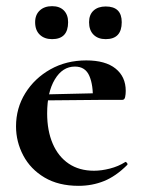

<svg xmlns="http://www.w3.org/2000/svg" viewBox="-20 -591 458 623"><path d="M235 12Q170 12 124.5 -15Q79 -42 55.5 -86.5Q32 -131 32 -181Q32 -240 62 -288.5Q92 -337 143.5 -366Q195 -395 260 -395Q322 -395 355 -368.5Q388 -342 388 -296Q388 -285 386 -276Q384 -267 377 -267H281Q283 -314 270 -344.5Q257 -375 223 -375Q183 -375 158 -333.5Q133 -292 133 -223Q133 -167 151 -125Q169 -83 203 -60Q237 -37 285 -37Q309 -37 336.5 -44Q364 -51 386 -65Q388 -67 391.5 -63Q395 -59 393 -56Q356 -19 317.5 -3.5Q279 12 235 12ZM98 -265 97 -284 316 -289V-267ZM149 -464Q124 -464 109 -478.5Q94 -492.9 94 -519Q94 -543 109 -557Q124 -571 149 -571Q173.6 -571 187.3 -557Q201 -543 201 -519Q201 -464 149 -464ZM323 -464Q298 -464 283.5 -478.5Q269 -492.9 269 -519Q269 -543.2 283.5 -556.6Q298 -570 323 -570Q375 -570 375 -519Q375 -464 323 -464Z"/></svg>

Font: Cormorant Light
Style: Regular
Weight: 300
Designer: Christian Thalmann (Catharsis Fonts)
Foundry: Catharsis Fonts
Version: Version 4.000